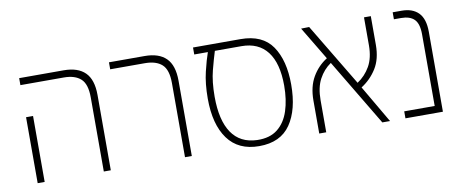

<svg xmlns="http://www.w3.org/2000/svg" viewBox="-57 -815 2535 1055"><g transform="rotate(-10 1211.0 -287.5)"><path d="M452 0V-414Q452 -488 419.5 -517.5Q387 -547 325 -547H83V-586H331Q410 -586 450.5 -546Q491 -506 491 -420V0ZM83 0V-368H122V0Z M905 0V-414Q905 -488 872.5 -517.5Q840 -547 777 -547H584V-586H783Q862 -586 902.5 -546Q943 -506 943 -420V0Z M1318 11Q1202 11 1143 -70Q1084 -151 1084 -295Q1084 -379 1099.5 -443.5Q1115 -508 1129 -547H1053V-586H1318Q1440 -586 1494.5 -506.5Q1549 -427 1549 -292Q1549 -152 1493 -70.5Q1437 11 1318 11ZM1312 -24Q1383 -22 1426.5 -56.5Q1470 -91 1490 -152.5Q1510 -214 1510 -293Q1510 -418 1460.5 -482.5Q1411 -547 1316 -547H1168Q1155 -506 1139 -444.5Q1123 -383 1123 -299Q1123 -167 1170.5 -97Q1218 -27 1312 -24Z M1654 0V-184Q1654 -261 1685 -314.5Q1716 -368 1767 -400L1656 -585L1701 -586L1910 -238Q1954 -267 1980.5 -313.5Q2007 -360 2007 -430V-586H2045V-426Q2045 -347 2012 -294.5Q1979 -242 1927 -209L2049 0H2006L1784 -371Q1743 -343 1718 -296.5Q1693 -250 1693 -179V0Z M2135 0V-39H2305V-439Q2305 -498 2280.5 -522.5Q2256 -547 2207 -547H2167V-586H2217Q2278 -586 2311 -552Q2344 -518 2344 -446V0Z"/></g></svg>

Font: Noto Sans Hebrew SemiCondensed ExtraLight
Style: Regular
Weight: 200
Width: 4
Designer: Monotype Design Team
Foundry: Monotype Imaging Inc.
Version: Version 2.004; ttfautohint (v1.8.4.7-5d5b)